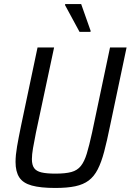

<svg xmlns="http://www.w3.org/2000/svg" viewBox="-20 -923 647 951"><path d="M254 8Q181 8 137.5 -4Q94 -16 75.5 -44.5Q57 -73 57 -121Q57 -154 64.5 -197.5Q72 -241 84 -299L166 -688H248L158 -266Q149 -221 143.5 -189Q138 -157 138 -135Q138 -106 149 -90.5Q160 -75 185.5 -69Q211 -63 255 -63Q304 -63 333.5 -71Q363 -79 380.5 -101Q398 -123 410 -162.5Q422 -202 436 -266L525 -688H607L525 -299Q510 -225 496 -172Q482 -119 464 -84Q446 -49 419.5 -29Q393 -9 353 -0.5Q313 8 254 8ZM374 -765 302 -898 303 -903H382L429 -770L428 -765Z"/></svg>

Font: Saira SemiCondensed
Style: Italic
Weight: 400
Width: 4
Italic angle: -12°
Designer: Hector Gatti with collaboration of the Omnibus-Type team
Foundry: Omnibus-Type
Version: Version 1.101